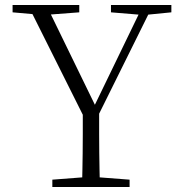

<svg xmlns="http://www.w3.org/2000/svg" viewBox="-20 -743 722 763"><path d="M188 0V-29L331 -40H352L495 -29V0ZM306 0Q307 -38 307.5 -69Q308 -100 308.5 -133.5Q309 -167 309 -210.5Q309 -254 309 -316H374Q374 -254 374 -210.5Q374 -167 374.5 -134Q375 -101 375.5 -69.5Q376 -38 377 0ZM323 -259 91 -723H164L370 -300H345L350 -312L549 -723H588L358 -259ZM30 -694V-723H295V-694L163 -684H143ZM421 -694V-723H661V-694L560 -684H542Z"/></svg>

Font: Noto Serif KR ExtraLight ExtraLight
Style: Regular
Weight: 250
Version: Version 2.003-H1;hotconv 1.1.1;makeotfexe 2.6.0